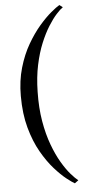

<svg xmlns="http://www.w3.org/2000/svg" viewBox="-65 -866 524 1088"><g transform="rotate(-5 197.0 -322.0)"><path d="M53.5 -334Q53.5 -421.5 74.8 -494.2Q96 -567 129.5 -624.8Q163 -682.5 199.5 -724.8Q236 -767 267.5 -793.2Q299 -819.5 316 -829L334.5 -815Q319.5 -805 297 -780.2Q274.5 -755.5 250 -716.5Q225.5 -677.5 203.2 -623.8Q181 -570 166.5 -501.8Q152 -433.5 150.5 -350.5Q148.5 -258.5 161.5 -182.5Q174.5 -106.5 196.8 -46.8Q219 13 245 57Q271 101 295.5 129Q320 157 336.5 169.5L315.5 185Q300.5 177 270 153Q239.5 129 202.8 87.8Q166 46.5 131.8 -13.2Q97.5 -73 75.5 -152.8Q53.5 -232.5 53.5 -334Z"/></g></svg>

Font: Merriweather 144pt Medium
Style: Regular
Weight: 500
Version: Version 2.100